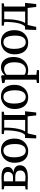

<svg xmlns="http://www.w3.org/2000/svg" viewBox="1580 -2182 840 4040"><g transform="rotate(-90 2000.0 -162.0)"><path d="M291.5 4Q268 4 238.5 3Q209 2 182 1Q155 0 138.5 0H34V-43.5L105 -53V-491L36.5 -503V-546.5H146.5Q172 -546.5 215.2 -548.8Q258.5 -551 296 -551Q374 -551 420 -534.2Q466 -517.5 486.2 -488Q506.5 -458.5 506.5 -420.5Q506.5 -369 475 -339.5Q443.5 -310 392 -298.5Q462.5 -292.5 502.2 -257.8Q542 -223 542 -162.5Q542 -115 517.2 -77.5Q492.5 -40 437.5 -18Q382.5 4 291.5 4ZM204 -308.5H291Q351 -308.5 377 -340.8Q403 -373 403 -415Q403 -453 378.2 -477.2Q353.5 -501.5 287 -501.5Q265.5 -501.5 244.2 -500.8Q223 -500 204 -499ZM284.5 -45.5Q364 -45.5 398.2 -75Q432.5 -104.5 432.5 -156Q432.5 -213.5 396.5 -237.2Q360.5 -261 303.5 -261H204V-53Q216 -50 238.2 -47.8Q260.5 -45.5 284.5 -45.5Z M595.5 -273.5Q595.5 -366.5 633 -430.8Q670.5 -495 730.2 -528.2Q790 -561.5 856 -561.5Q942 -561.5 996.8 -523.8Q1051.5 -486 1077.8 -421.5Q1104 -357 1104 -277Q1104 -183.5 1066.5 -119.2Q1029 -55 969.2 -22Q909.5 11 843.5 11Q757.5 11 702.8 -26.8Q648 -64.5 621.8 -129Q595.5 -193.5 595.5 -273.5ZM850.5 -40.5Q916.5 -40.5 953 -97.5Q989.5 -154.5 989.5 -268.5Q989.5 -336 976 -390.8Q962.5 -445.5 932 -477.8Q901.5 -510 850.5 -510Q783.5 -510 746.8 -453.5Q710 -397 710 -282Q710 -214 724 -159.2Q738 -104.5 769 -72.5Q800 -40.5 850.5 -40.5Z M1108 180Q1109.5 128 1111.8 66.5Q1114 5 1117 -55H1181Q1230 -100 1254 -215.2Q1278 -330.5 1278 -491L1198.5 -502.5V-546.5H1669V-502.5L1600.5 -491V-55H1678.5Q1675 -21.5 1670.5 20.8Q1666 63 1661.5 105.2Q1657 147.5 1653 180H1591.5Q1589 152.5 1585.2 119.5Q1581.5 86.5 1577.5 55Q1573.5 23.5 1570.5 0H1214Q1209 18 1203 43.5Q1197 69 1191.2 96.2Q1185.5 123.5 1180.5 146Q1175.5 168.5 1173 180ZM1276.5 -55 1273.5 -52.5H1496V-493H1334V-446Q1334 -359.5 1323 -280.5Q1312 -201.5 1293.8 -142Q1275.5 -82.5 1253 -55Z M1726.5 -273.5Q1726.5 -366.5 1764 -430.8Q1801.5 -495 1861.2 -528.2Q1921 -561.5 1987 -561.5Q2073 -561.5 2127.8 -523.8Q2182.5 -486 2208.8 -421.5Q2235 -357 2235 -277Q2235 -183.5 2197.5 -119.2Q2160 -55 2100.2 -22Q2040.5 11 1974.5 11Q1888.5 11 1833.8 -26.8Q1779 -64.5 1752.8 -129Q1726.5 -193.5 1726.5 -273.5ZM1981.5 -40.5Q2047.5 -40.5 2084 -97.5Q2120.5 -154.5 2120.5 -268.5Q2120.5 -336 2107 -390.8Q2093.5 -445.5 2063 -477.8Q2032.5 -510 1981.5 -510Q1914.5 -510 1877.8 -453.5Q1841 -397 1841 -282Q1841 -214 1855 -159.2Q1869 -104.5 1900 -72.5Q1931 -40.5 1981.5 -40.5Z M2820.5 -293Q2820.5 -208.5 2786.2 -139.5Q2752 -70.5 2689.2 -29.8Q2626.5 11 2541.5 11Q2515 11 2487.2 6.8Q2459.5 2.5 2443 -4L2445.5 80.5V183.5L2544.5 195V239H2273.5V195L2343.5 183.5V-471.5L2272.5 -489.5V-537L2411.5 -557.5H2417L2436.5 -541.5L2436 -482Q2451 -499 2475.5 -517.5Q2500 -536 2533 -548.8Q2566 -561.5 2606.5 -561.5Q2664 -561.5 2712.8 -533.2Q2761.5 -505 2791 -445.8Q2820.5 -386.5 2820.5 -293ZM2567 -496Q2525 -496 2492.8 -478Q2460.5 -460 2445.5 -443V-69.5Q2453 -58 2480 -47.5Q2507 -37 2543 -37Q2614.5 -37 2662 -95Q2709.5 -153 2709.5 -279.5Q2709.5 -356 2690.2 -403.8Q2671 -451.5 2638.5 -473.8Q2606 -496 2567 -496Z M2877 -273.5Q2877 -366.5 2914.5 -430.8Q2952 -495 3011.8 -528.2Q3071.5 -561.5 3137.5 -561.5Q3223.5 -561.5 3278.2 -523.8Q3333 -486 3359.2 -421.5Q3385.5 -357 3385.5 -277Q3385.5 -183.5 3348 -119.2Q3310.5 -55 3250.8 -22Q3191 11 3125 11Q3039 11 2984.2 -26.8Q2929.5 -64.5 2903.2 -129Q2877 -193.5 2877 -273.5ZM3132 -40.5Q3198 -40.5 3234.5 -97.5Q3271 -154.5 3271 -268.5Q3271 -336 3257.5 -390.8Q3244 -445.5 3213.5 -477.8Q3183 -510 3132 -510Q3065 -510 3028.2 -453.5Q2991.5 -397 2991.5 -282Q2991.5 -214 3005.5 -159.2Q3019.5 -104.5 3050.5 -72.5Q3081.5 -40.5 3132 -40.5Z M3389.5 180Q3391 128 3393.2 66.5Q3395.5 5 3398.5 -55H3462.5Q3511.5 -100 3535.5 -215.2Q3559.5 -330.5 3559.5 -491L3480 -502.5V-546.5H3950.5V-502.5L3882 -491V-55H3960Q3956.5 -21.5 3952 20.8Q3947.5 63 3943 105.2Q3938.5 147.5 3934.5 180H3873Q3870.5 152.5 3866.8 119.5Q3863 86.5 3859 55Q3855 23.5 3852 0H3495.5Q3490.5 18 3484.5 43.5Q3478.5 69 3472.8 96.2Q3467 123.5 3462 146Q3457 168.5 3454.5 180ZM3558 -55 3555 -52.5H3777.5V-493H3615.5V-446Q3615.5 -359.5 3604.5 -280.5Q3593.5 -201.5 3575.2 -142Q3557 -82.5 3534.5 -55Z"/></g></svg>

Font: Merriweather Text
Style: Regular
Weight: 400
Designer: Eben Sorkin
Foundry: Eben Sorkin
Version: Version 2.100; ttfautohint (v1.7.19-72a1) -l 8 -r 50 -G 200 